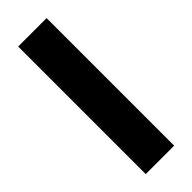

<svg xmlns="http://www.w3.org/2000/svg" viewBox="-236 -723 745 745"><g transform="rotate(-45 137.0 -350.0)"><path d="M59.2 0V-700H215.1V0Z"/></g></svg>

Font: Sutasoma
Style: Regular
Weight: 400
Designer: Izhar Fathurrohim, Akbar Rohmanto, Arusyal Khofiqoini
Foundry: Kiwari Kolektiv
Version: Version 1.102